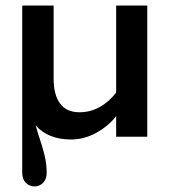

<svg xmlns="http://www.w3.org/2000/svg" viewBox="-20 -492 610 691"><path d="M173 -472V-209Q173 -151 196 -119.5Q219 -88 266 -88Q305 -88 338.5 -106.5Q372 -125 398 -159V-472H510V0H398V-74Q369 -37 325.5 -13.5Q282 10 236 10Q153 10 108 -41Q114 -23 116 -14Q133 36 140.5 67.5Q148 99 148 130Q148 153 135 166Q122 179 104 179Q86 179 73 166Q60 153 60 130V-472Z"/></svg>

Font: Madhuban Medium
Style: Regular
Weight: 500
Designer: jaikishan Patel
Foundry: MagicType
Version: Version 1.000